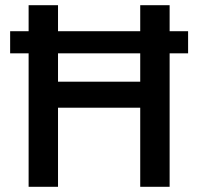

<svg xmlns="http://www.w3.org/2000/svg" viewBox="-20 -718 762 738"><path d="M519 -304H203V0H90V-513H19V-598H90V-698H203V-598H519V-698H632V-598H703V-513H632V0H519ZM519 -404V-513H203V-404Z"/></svg>

Font: Plexus Sans Medium
Style: Regular
Weight: 500
Version: Version 2.001;PS 002.001;hotconv 1.0.70;makeotf.lib2.5.58329